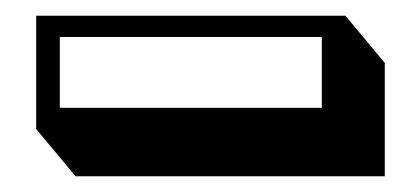

<svg xmlns="http://www.w3.org/2000/svg" viewBox="-20 -464 520 244"><path d="M469 -240H76L26 -300V-444H419L469 -384ZM56 -327H389V-417H56Z"/></svg>

Font: Ewert
Style: Regular
Weight: 400
Designer: Johan Kallas, Mihkel Virkus
Foundry: Johan Kallas, Mihkel Virkus
Version: Version 1.001